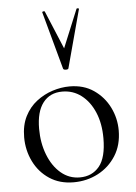

<svg xmlns="http://www.w3.org/2000/svg" viewBox="-53 -771 585 825"><g transform="rotate(-5 239.5 -358.5)"><path d="M231.4 13Q171.6 13 127.6 -16Q83.6 -45 59.8 -93.5Q36 -142 36 -198Q36 -250 55.2 -288Q74.4 -326 106.2 -350.5Q138 -375 175.4 -387Q212.8 -399 249.2 -399Q310 -399 353.5 -369Q397 -339 420.2 -292Q443.4 -245 443.4 -192.8Q443.4 -129.4 414.1 -83.3Q384.8 -37.2 336.8 -12.1Q288.8 13 231.4 13ZM259.8 -5.6Q312.6 -5.6 343.8 -43.4Q375 -81.2 375 -165Q375 -228.4 354.5 -276.6Q334 -324.8 298.2 -352.2Q262.4 -379.6 216 -379.6Q162.6 -379.6 132.9 -341Q103.2 -302.4 103.2 -228.6Q103.2 -167.8 123 -116.7Q142.8 -65.6 178.2 -35.6Q213.6 -5.6 259.8 -5.6ZM160.4 -726Q159.4 -729 164.9 -730Q170.4 -731 171.4 -729L240.4 -564L308.4 -729Q309.6 -731 315 -730Q320.4 -729 318.4 -726L251.4 -477Q250.4 -472 240.4 -472Q230.4 -472 228.4 -477Z"/></g></svg>

Font: Cormorant Garamond Light
Style: Regular
Weight: 300
Designer: Christian Thalmann (Catharsis Fonts)
Foundry: Catharsis Fonts
Version: Version 4.001